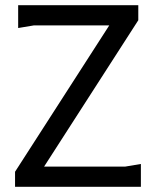

<svg xmlns="http://www.w3.org/2000/svg" viewBox="-20 -720 603 740"><path d="M38 0V-58L401 -622H110L50 -612V-700H513V-642L150 -78H463L523 -88V0Z"/></svg>

Font: AR One Sans
Style: Regular
Weight: 400
Designer: Niteesh Yadav
Foundry: Niteesh Yadav
Version: Version 1.001;gftools[0.9.33]